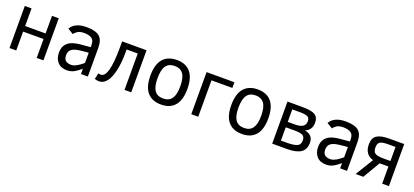

<svg xmlns="http://www.w3.org/2000/svg" viewBox="26 -1355 4734 2197"><g transform="rotate(20 2393.0 -256.0)"><path d="M496.1 0H414.1V-230H165V0H83V-512.2H165V-297.9H414.1V-512.2H496.1Z M953.1 0V-64Q914.1 -29.8 874.5 -7.3Q835 15.1 785.2 15.1Q711.9 15.1 672.1 -29.5Q632.3 -74.2 632.3 -144Q632.3 -196.8 653.1 -231.7Q673.8 -266.6 713.1 -286.9Q752.4 -307.1 827.1 -315.9L953.1 -327.1V-352.1Q953.1 -411.1 920.2 -432.6Q887.2 -454.1 829.1 -454.1Q777.3 -454.1 749.3 -436Q721.2 -418 709 -397L640.1 -439Q663.6 -481.4 711.7 -504.2Q759.8 -526.9 831.1 -526.9Q941.4 -526.9 989.3 -486.8Q1037.1 -446.8 1037.1 -348.1V0ZM953.1 -259.8 871.1 -252Q787.6 -244.6 753.4 -219.5Q719.2 -194.3 719.2 -146Q719.2 -100.1 742.2 -80.1Q765.1 -60.1 811 -60.1Q830.1 -60.1 848.6 -67.1Q867.2 -74.2 885.3 -84.7Q903.3 -95.2 920.2 -108.6Q937 -122.1 953.1 -134.8Z M1348.1 -442.9V-407.2Q1348.1 -282.7 1326.9 -186.8Q1305.7 -90.8 1266.8 -41.5Q1228 7.8 1175.3 7.8Q1163.1 7.8 1146.2 4.9Q1129.4 2 1121.1 -1L1137.2 -74.2Q1155.3 -70.8 1168 -70.8Q1268.1 -70.8 1268.1 -436V-512.2H1565.4V0H1483.4V-442.9Z M2156.2 -254.9Q2156.2 -121.6 2098.9 -53.2Q2041.5 15.1 1931.6 15.1Q1821.8 15.1 1763.7 -52.5Q1705.6 -120.1 1705.6 -254.9Q1705.6 -392.1 1763.9 -459.5Q1822.3 -526.9 1931.6 -526.9Q2042 -526.9 2099.1 -458.3Q2156.2 -389.6 2156.2 -254.9ZM2069.3 -254.9Q2069.3 -359.4 2034.9 -406.7Q2000.5 -454.1 1931.6 -454.1Q1860.8 -454.1 1826.7 -406.5Q1792.5 -358.9 1792.5 -254.9Q1792.5 -154.8 1825.4 -106.4Q1858.4 -58.1 1931.6 -58.1Q2001.5 -58.1 2035.4 -106Q2069.3 -153.8 2069.3 -254.9Z M2296.4 -512.2H2635.3V-442.9H2381.3V0H2296.4Z M3141.6 -254.9Q3141.6 -121.6 3084.2 -53.2Q3026.9 15.1 2917 15.1Q2807.1 15.1 2749 -52.5Q2690.9 -120.1 2690.9 -254.9Q2690.9 -392.1 2749.3 -459.5Q2807.6 -526.9 2917 -526.9Q3027.3 -526.9 3084.5 -458.3Q3141.6 -389.6 3141.6 -254.9ZM3054.7 -254.9Q3054.7 -359.4 3020.3 -406.7Q2985.8 -454.1 2917 -454.1Q2846.2 -454.1 2812 -406.5Q2777.8 -358.9 2777.8 -254.9Q2777.8 -154.8 2810.8 -106.4Q2843.8 -58.1 2917 -58.1Q2986.8 -58.1 3020.8 -106Q3054.7 -153.8 3054.7 -254.9Z M3684.6 -155.8Q3684.6 -73.2 3628.7 -36.6Q3572.8 0 3464.8 0H3281.7V-512.2H3462.9Q3573.2 -512.2 3617.4 -485.4Q3661.6 -458.5 3661.6 -392.1Q3661.6 -302.7 3582.5 -271Q3635.3 -259.3 3659.9 -231.9Q3684.6 -204.6 3684.6 -155.8ZM3577.6 -378.9Q3577.6 -421.9 3548.6 -434.3Q3519.5 -446.8 3460 -446.8H3363.8V-294.9H3453.6Q3577.6 -294.9 3577.6 -378.9ZM3598.6 -153.8Q3598.6 -198.2 3569.6 -213.6Q3540.5 -229 3469.7 -229H3363.8V-66.9H3435.5Q3516.6 -66.9 3557.6 -83.5Q3598.6 -100.1 3598.6 -153.8Z M4108.9 0V-64Q4069.8 -29.8 4030.3 -7.3Q3990.7 15.1 3940.9 15.1Q3867.7 15.1 3827.9 -29.5Q3788.1 -74.2 3788.1 -144Q3788.1 -196.8 3808.8 -231.7Q3829.6 -266.6 3868.9 -286.9Q3908.2 -307.1 3982.9 -315.9L4108.9 -327.1V-352.1Q4108.9 -411.1 4075.9 -432.6Q4043 -454.1 3984.9 -454.1Q3933.1 -454.1 3905 -436Q3877 -418 3864.7 -397L3795.9 -439Q3819.3 -481.4 3867.4 -504.2Q3915.5 -526.9 3986.8 -526.9Q4097.2 -526.9 4145 -486.8Q4192.9 -446.8 4192.9 -348.1V0ZM4108.9 -259.8 4026.9 -252Q3943.4 -244.6 3909.2 -219.5Q3875 -194.3 3875 -146Q3875 -100.1 3897.9 -80.1Q3920.9 -60.1 3966.8 -60.1Q3985.8 -60.1 4004.4 -67.1Q4022.9 -74.2 4041 -84.7Q4059.1 -95.2 4075.9 -108.6Q4092.8 -122.1 4108.9 -134.8Z M4297.9 0 4430.7 -217.3Q4378.9 -231.4 4351.3 -270.3Q4323.7 -309.1 4323.7 -371.1Q4323.7 -449.2 4371.3 -480.7Q4418.9 -512.2 4521 -512.2H4703.1V0H4621.1V-209H4514.2L4391.1 0ZM4406.7 -366.2Q4406.7 -328.1 4418.7 -310.1Q4430.7 -292 4457.5 -283.9Q4484.4 -275.9 4536.1 -275.9H4621.1V-446.8H4530.8Q4458.5 -446.8 4432.6 -429.7Q4406.7 -412.6 4406.7 -366.2Z"/></g></svg>

Font: Lorenzo Sans
Style: Regular
Weight: 400
Foundry: Intel Corporation
Version: Version 1.00; ttfautohint (v1.5)